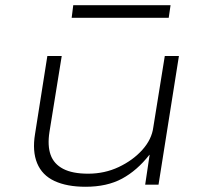

<svg xmlns="http://www.w3.org/2000/svg" viewBox="-20 -706 789 734"><path d="M307 8Q236 8 188.5 -14Q141 -36 122 -82Q103 -128 114 -194L161 -492H216L169 -201Q161 -149 173.5 -114Q186 -79 221.5 -60.5Q257 -42 317 -42Q380 -42 434 -67.5Q488 -93 524 -133Q560 -173 566 -219L610 -492H664L586 0H535L552 -114H551Q504 -54 446.5 -23Q389 8 307 8ZM254 -638 260 -686H632L625 -638Z"/></svg>

Font: Nunito Sans 7pt Expanded ExtraLight
Style: Italic
Weight: 250
Width: 7
Italic angle: -9°
Designer: Vernon Adams
Foundry: Vernon Adams
Version: Version 3.101;gftools[0.9.27]